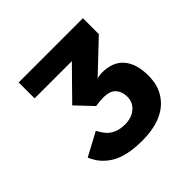

<svg xmlns="http://www.w3.org/2000/svg" viewBox="-176 -875 1061 1061"><g transform="rotate(-45 355.0 -344.5)"><path d="M428 -405.5Q431.5 -408 444 -410.5Q456.5 -413 467.5 -413Q554 -413 596.8 -362.5Q639.5 -312 639.5 -219.5Q639.5 -144.5 604 -92Q568.5 -39.5 506.8 -14.2Q445 11 362 11Q299.5 11 251.5 0.2Q203.5 -10.5 171 -31Q138.5 -51.5 117.2 -77Q96 -102.5 81.5 -136.5L217.5 -209.5Q234.5 -178.5 250.5 -160.8Q266.5 -143 293.2 -131.5Q320 -120 357.5 -120Q409 -120 441.8 -147.8Q474.5 -175.5 474.5 -219Q474.5 -259 452.2 -284.8Q430 -310.5 376.5 -310.5Q347.5 -310.5 316 -305L225 -401L396.5 -575.5H105.5V-700H607.5V-575.5Z"/></g></svg>

Font: League Mono ExtraBold
Style: Regular
Weight: 800
Width: 6
Designer: Tyler Finck
Foundry: The League of Moveable Type / Tyler Finck
Version: Version 2.210